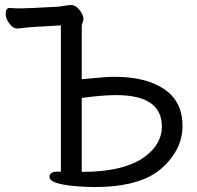

<svg xmlns="http://www.w3.org/2000/svg" viewBox="-20 -735 794 773"><path d="M309.1 -43Q485.8 -43 567.9 -107.9Q631.8 -157.7 631.8 -225.1Q631.8 -352.1 448.2 -352.1Q392.1 -352.1 309.1 -340.8ZM359.9 18.1 323.2 17.1Q179.2 10.3 179.2 -22.9Q179.2 -41 205.1 -43.9H225.1V-632.8L125 -627Q103 -626 82 -623.5Q61 -621.1 49.8 -620.1Q36.6 -620.1 24.9 -631.8Q2.9 -655.8 2.9 -678.2Q2.9 -703.1 19 -703.1Q35.2 -701.2 64.9 -701.2Q87.9 -701.2 212.9 -708Q226.1 -709 238 -711.4Q250 -713.9 266.1 -714.8Q289.1 -714.8 308.1 -683.1Q315.9 -669.9 315.9 -660.2Q315.9 -651.4 312.5 -644.3Q309.1 -637.2 309.1 -628.9V-416Q334 -418 374 -421.9Q414.1 -425.8 440.9 -425.8Q567.9 -425.8 641.4 -376Q714.8 -326.2 714.8 -228Q714.8 -169.9 684.3 -120.4Q653.8 -70.8 604 -37.1Q519 18.1 359.9 18.1Z"/></svg>

Font: LXGW WenKai Screen R
Style: Regular
Weight: 400
Designer: Fontworks Inc.
Version: Version 1.235;May 31, 2022